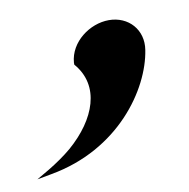

<svg xmlns="http://www.w3.org/2000/svg" viewBox="-59 -166 350 355"><g transform="rotate(-10 115.5 11.5)"><path d="M-15 145 12 140C142 117 212 16 223 -56C229 -93 203 -122 166 -122C130 -122 92 -94 89 -56V-54V-52C129 -6 106 54 53 100C40 111 24 122 9 131Z"/></g></svg>

Font: Charger Pro
Style: BdExtObl
Weight: 700
Designer: Jasper
Foundry: Cannot Into Space Fonts
Version: Version 1.09